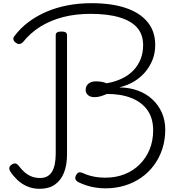

<svg xmlns="http://www.w3.org/2000/svg" viewBox="-20 -1168 1137 1206"><path d="M641 15Q612 15 582 10.5Q552 6 524 -3Q496 -12 472 -24Q458 -32 454 -42.5Q450 -53 458 -68Q465 -81 474 -84.5Q483 -88 500 -81Q522 -71 545 -64.5Q568 -58 592.5 -55Q617 -52 642 -52Q707 -52 762 -73.5Q817 -95 857.5 -135.5Q898 -176 920 -230Q942 -284 942 -350Q942 -425 906.5 -475.5Q871 -526 806 -552Q741 -578 652 -578Q631 -569 612.5 -563.5Q594 -558 576 -558Q548 -557 533 -570.5Q518 -584 518 -603Q518 -618 525 -630Q532 -642 546.5 -649.5Q561 -657 583 -657Q603 -657 619 -654Q635 -651 650 -645Q702 -654 744.5 -674Q787 -694 817 -725Q847 -756 863 -796Q879 -836 879 -884Q879 -950 842.5 -993Q806 -1036 732 -1058.5Q658 -1081 549 -1081Q454 -1081 375.5 -1060.5Q297 -1040 234 -1001Q171 -962 123 -902Q113 -893 102.5 -891.5Q92 -890 79 -900Q66 -909 64 -920.5Q62 -932 72 -943Q109 -992 159 -1029.5Q209 -1067 270 -1093.5Q331 -1120 402.5 -1134Q474 -1148 555 -1148Q681 -1148 770 -1118Q859 -1088 907 -1029.5Q955 -971 955 -885Q955 -836 938.5 -793.5Q922 -751 892.5 -716Q863 -681 822.5 -656.5Q782 -632 732 -620V-619Q794 -618 846 -599Q898 -580 936.5 -544.5Q975 -509 996.5 -460.5Q1018 -412 1018 -354Q1018 -289 999.5 -232.5Q981 -176 947 -130Q913 -84 866 -51.5Q819 -19 762.5 -2Q706 15 641 15ZM229 18Q186 18 150.5 2.5Q115 -13 89 -38Q63 -63 46 -89Q37 -103 38.5 -114Q40 -125 53 -134Q67 -143 77.5 -141Q88 -139 98 -126Q116 -102 136 -85Q156 -68 179.5 -59Q203 -50 232 -50Q282 -50 306 -88.5Q330 -127 330 -204V-947Q330 -959 339 -964.5Q348 -970 366 -970Q384 -970 392.5 -964.5Q401 -959 401 -947V-197Q401 -131 381.5 -82.5Q362 -34 324 -8Q286 18 229 18Z"/></svg>

Font: Playwrite CL Light
Style: Regular
Weight: 300
Designer: Veronika Burian, José Scaglione
Foundry: TypeTogether
Version: Version 1.002